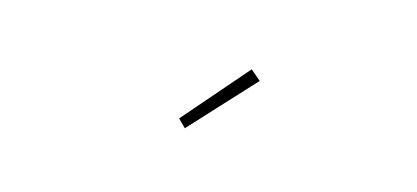

<svg xmlns="http://www.w3.org/2000/svg" viewBox="-32 -971 1064 490"><g transform="rotate(15 500.0 -725.5)"><path d="M462.9 -630.9 442.4 -651.4 588.9 -820.3 616.2 -796.9Z"/></g></svg>

Font: Gen Shin Gothic Monospace ExtraLight
Style: Regular
Weight: 200
Designer: [Source Han Sans]
Ryoko NISHIZUKA  (kana & ideographs); Paul D. Hunt (Latin, Greek & Cyrillic); Wenlong ZHANG  (bopomofo
Version: Version 1.002.20150607